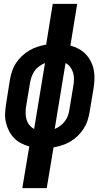

<svg xmlns="http://www.w3.org/2000/svg" viewBox="-20 -755 540 990"><path d="M95 215 131 0Q108 -6 87.5 -17Q67 -28 51.5 -44.5Q36 -61 25.5 -82Q15 -103 10 -126Q5 -149 6.5 -174Q8 -199 12 -223L31 -343Q35 -366 42 -387.5Q49 -409 62 -429Q75 -449 93 -466Q111 -483 131.5 -495Q152 -507 174 -514Q196 -521 218 -525L252 -735H378L343 -520Q366 -514 386 -503Q406 -492 422 -475.5Q438 -459 448.5 -438Q459 -417 463.5 -394Q468 -371 467 -346Q466 -321 462 -297L442 -177Q438 -154 431 -132.5Q424 -111 411 -91Q398 -71 380.5 -54Q363 -37 342.5 -25Q322 -13 300 -6Q278 1 256 5L221 215ZM156 -90 212 -430Q197 -424 182.5 -413.5Q168 -403 158.5 -389.5Q149 -376 143.5 -360.5Q138 -345 135 -329L115 -209Q112 -191 112 -173.5Q112 -156 116.5 -140Q121 -124 131 -111Q141 -98 156 -90ZM262 -90Q277 -96 291 -106.5Q305 -117 315 -130.5Q325 -144 330.5 -159.5Q336 -175 338 -191L358 -311Q361 -329 361.5 -346.5Q362 -364 357 -380Q352 -396 342.5 -409Q333 -422 318 -430Z"/></svg>

Font: Iosevka Extrabold Oblique
Style: Regular
Weight: 800
Italic angle: -9°
Monospace: yes
Designer: Belleve Invis
Foundry: Belleve Invis
Version: Version 32.5.0; ttfautohint (v1.8.4)